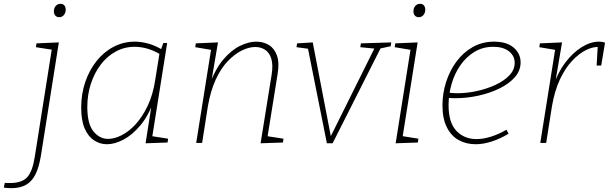

<svg xmlns="http://www.w3.org/2000/svg" viewBox="-117 -748 3187 1005"><path d="M-97 234 -92 209Q-84 210 -77 210Q-70 210 -64 210Q-3 210 25 180Q53 150 65 73L155 -496L161 -487L71 -501L74 -521L191 -526L97 68Q87 128 68.5 165Q50 202 19 219.5Q-12 237 -59 237Q-70 237 -78.5 236Q-87 235 -97 234ZM193 -658Q180 -658 172.5 -666.5Q165 -675 165 -689Q165 -705 174.5 -716.5Q184 -728 200 -728Q213 -728 220 -719.5Q227 -711 227 -697Q227 -681 217.5 -669.5Q208 -658 193 -658Z M443 7Q406 7 375 -13.5Q344 -34 326 -76Q308 -118 308 -185Q308 -256 329 -318Q350 -380 388 -428Q426 -476 477.5 -503Q529 -530 589 -530Q622 -530 659 -520Q696 -510 737 -485L724 -484L738 -523H758L678 -20L667 -37L763 -22L760 -2L645 2L679 -215L689 -223Q661 -143 618 -92Q575 -41 529 -17Q483 7 443 7ZM449 -21Q481 -21 518.5 -39.5Q556 -58 591.5 -96Q627 -134 655.5 -193Q684 -252 696 -333L719 -476L726 -461Q690 -483 655.5 -493Q621 -503 588 -503Q534 -503 488.5 -478Q443 -453 410 -409.5Q377 -366 358.5 -309Q340 -252 340 -188Q340 -100 372 -60.5Q404 -21 449 -21Z M1247 2 1305 -358Q1313 -409 1303 -441Q1293 -473 1270.5 -487.5Q1248 -502 1219 -502Q1186 -502 1148.5 -483.5Q1111 -465 1075 -427.5Q1039 -390 1012 -331Q985 -272 971 -191L941 0H910L990 -502L1000 -485L905 -501L908 -521L1024 -526L987 -308L978 -300Q1009 -386 1051.5 -436Q1094 -486 1139.5 -508Q1185 -530 1224 -530Q1262 -530 1291 -512Q1320 -494 1333 -456.5Q1346 -419 1336 -360L1282 -24L1270 -37L1367 -22L1364 -2Z M1594 2 1494 -499 1502 -492 1435 -501 1438 -521 1520 -526 1616 -28H1611L1845 -499L1849 -493L1769 -501L1772 -521L1931 -526L1928 -506L1863 -492L1877 -499L1624 2Z M1954 2 2034 -502 2045 -485 1949 -501 1952 -521 2069 -526 1989 -23 1980 -37 2073 -22 2070 -2ZM2075 -658Q2062 -658 2054.5 -666.5Q2047 -675 2047 -689Q2047 -705 2056.5 -716.5Q2066 -728 2082 -728Q2095 -728 2102 -719.5Q2109 -711 2109 -697Q2109 -681 2099.5 -669.5Q2090 -658 2075 -658Z M2373 7Q2323 7 2283.5 -15Q2244 -37 2221.5 -82.5Q2199 -128 2199 -197Q2199 -259 2218 -318.5Q2237 -378 2272 -425.5Q2307 -473 2357 -501.5Q2407 -530 2469 -530Q2535 -530 2571.5 -499Q2608 -468 2608 -421Q2608 -378 2577.5 -343.5Q2547 -309 2496.5 -284.5Q2446 -260 2386 -247Q2326 -234 2268 -234Q2255 -234 2245 -234.5Q2235 -235 2224 -236L2228 -263Q2239 -262 2251.5 -261Q2264 -260 2277 -260Q2327 -260 2379.5 -271.5Q2432 -283 2477 -304Q2522 -325 2549.5 -354Q2577 -383 2577 -419Q2577 -456 2547 -479.5Q2517 -503 2465 -503Q2410 -503 2366.5 -476.5Q2323 -450 2292.5 -406Q2262 -362 2246.5 -307.5Q2231 -253 2231 -197Q2231 -106 2272 -63Q2313 -20 2377 -20Q2412 -20 2452.5 -32.5Q2493 -45 2534 -69L2545 -48Q2500 -21 2456 -7Q2412 7 2373 7Z M2711 0 2791 -502 2801 -485 2706 -501 2709 -521 2825 -526 2788 -308 2780 -299Q2803 -369 2842 -420.5Q2881 -472 2927.5 -501Q2974 -530 3018 -530Q3036 -530 3050 -525L3030 -405H3006L3012 -510L3018 -502Q2987 -504 2950.5 -486Q2914 -468 2878 -430Q2842 -392 2814 -332.5Q2786 -273 2772 -191L2742 0Z"/></svg>

Font: Bitter Thin ExtraLight
Style: Italic
Weight: 250
Italic angle: -9°
Version: Version 2.002